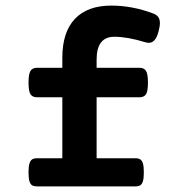

<svg xmlns="http://www.w3.org/2000/svg" viewBox="-20 -663 640 683"><path d="M524.4 -615.2Q536.6 -610.8 542.7 -602.8Q548.8 -594.7 548.8 -581.1Q548.8 -568.4 543.9 -550.8Q538.1 -529.3 529.5 -520Q521 -510.7 509.3 -510.7Q503.4 -510.7 495.1 -513.2Q433.1 -532.2 386.7 -532.2Q323.7 -532.2 323.7 -451.2V-421.9H475.6Q492.7 -421.9 499.5 -410.6Q506.3 -399.4 506.3 -369.1Q506.3 -338.9 499.5 -327.9Q492.7 -316.9 475.6 -316.9H323.7V-100.1H460.9Q472.7 -100.1 479 -95.9Q485.4 -91.8 488.5 -81.1Q491.7 -70.3 491.7 -49.8Q491.7 -29.3 488.5 -18.6Q485.4 -7.8 479 -3.9Q472.7 0 460.9 0H112.3Q100.6 0 94.2 -3.9Q87.9 -7.8 84.7 -18.6Q81.5 -29.3 81.5 -49.8Q81.5 -70.3 84.7 -81.1Q87.9 -91.8 94.2 -95.9Q100.6 -100.1 112.3 -100.1H201.7V-316.9H112.3Q95.2 -316.9 88.4 -327.9Q81.5 -338.9 81.5 -369.1Q81.5 -399.4 88.4 -410.6Q95.2 -421.9 112.3 -421.9H201.7V-457.5Q201.7 -548.3 246.3 -595.7Q291 -643.1 376 -643.1Q450.2 -643.1 524.4 -615.2Z"/></svg>

Font: Courier Prime
Style: Bold
Weight: 700
Designer: Alan Dague-Greene, Quote-Unquote Apps
Foundry: Quote-Unquote Apps
Version: Version 3.018